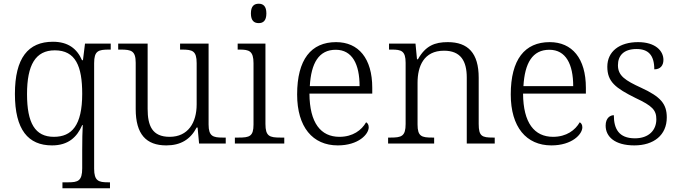

<svg xmlns="http://www.w3.org/2000/svg" viewBox="-20 -770 3645 1030"><path d="M315 240H570V208H560C509 208 485 201 485 135V-431C485 -497 507 -504 565 -504H574V-536H436L425 -447H420C393 -509 345 -546 264 -546C131 -546 60 -459 60 -266C60 -74 131 10 259 10C346 10 393 -34 421 -99H424C422 -74 421 -11 421 36V133C421 201 398 208 346 208H315ZM269 -36C168 -36 125 -110 125 -265C125 -421 170 -500 274 -500C386 -500 421 -414 421 -267C421 -97 365 -36 269 -36Z M872 10C948 10 1001 -21 1035 -86H1040L1048 0H1191V-32H1174C1123 -32 1099 -39 1099 -102V-536H946V-504H956C1013 -504 1035 -497 1035 -431V-210C1035 -112 989 -36 890 -36C796 -36 772 -96 772 -186V-536H614V-504H628C685 -504 708 -497 708 -433V-185C708 -50 764 10 872 10Z M1368 -646C1391 -646 1409 -658 1409 -698C1409 -738 1391 -750 1368 -750C1344 -750 1326 -738 1326 -698C1326 -658 1344 -646 1368 -646ZM1240 0H1505V-32H1484C1426 -32 1404 -39 1404 -105V-536H1255V-504H1265C1316 -504 1340 -497 1340 -431V-102C1340 -38 1318 -32 1260 -32H1240Z M1792 10C1903 10 1958 -50 1958 -87C1958 -101 1952 -110 1944 -114C1920 -72 1873 -36 1801 -36C1701 -36 1641 -110 1640 -268H1977V-299C1977 -457 1903 -544 1783 -544C1649 -544 1574 -451 1574 -263C1574 -89 1657 10 1792 10ZM1909 -308H1642C1649 -431 1690 -503 1781 -503C1870 -503 1909 -425 1909 -308Z M2062 0H2309V-32H2299C2242 -32 2220 -38 2220 -102V-326C2220 -414 2253 -498 2362 -498C2452 -498 2484 -442 2484 -354V0H2634V-32H2624C2566 -32 2548 -39 2548 -105V-353C2548 -485 2491 -544 2382 -544C2313 -544 2263 -525 2222 -452H2217L2209 -536H2067V-504H2082C2133 -504 2156 -497 2156 -433V-105C2156 -39 2134 -32 2076 -32H2062Z M2938 10C3049 10 3104 -50 3104 -87C3104 -101 3098 -110 3090 -114C3066 -72 3019 -36 2947 -36C2847 -36 2787 -110 2786 -268H3123V-299C3123 -457 3049 -544 2929 -544C2795 -544 2720 -451 2720 -263C2720 -89 2803 10 2938 10ZM3055 -308H2788C2795 -431 2836 -503 2927 -503C3016 -503 3055 -425 3055 -308Z M3383 10C3487 10 3557 -45 3557 -140C3557 -213 3524 -251 3420 -299C3335 -338 3295 -363 3295 -420C3295 -471 3325 -507 3395 -507C3458 -507 3490 -474 3490 -398C3522 -398 3539 -418 3539 -449C3539 -497 3496 -544 3403 -544C3303 -544 3238 -494 3238 -412C3238 -332 3281 -298 3390 -244C3480 -202 3501 -179 3501 -130C3501 -72 3461 -28 3386 -28C3299 -28 3273 -80 3273 -152C3254 -152 3229 -138 3229 -96C3229 -37 3278 10 3383 10Z"/></svg>

Font: Noto Serif Telugu Light
Style: Regular
Weight: 300
Designer: Jelle Bosma - Monotype Design Team
Foundry: Monotype Imaging Inc.
Version: Version 2.005